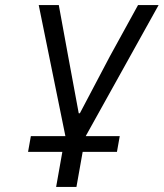

<svg xmlns="http://www.w3.org/2000/svg" viewBox="-20 -536 644 756"><path d="M90.5 62 101.5 0H237.5L132.5 -516H211.5L248.5 -314L290 -90H294.5L412.5 -314L523.5 -516H604.5L317.5 0H451.5L440.5 62H305.5L281 200H201L225.5 62Z"/></svg>

Font: JuliaMono
Style: Bold Italic
Weight: 700
Italic angle: -9°
Monospace: yes
Designer: cormullion
Foundry: corm
Version: Version 0.057; ttfautohint (v1.8.4)